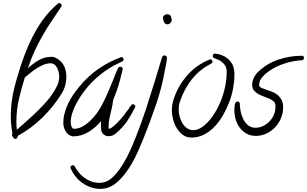

<svg xmlns="http://www.w3.org/2000/svg" viewBox="-20 -843 1986 1242"><path d="M409.2 -347.7Q409.2 -318.4 401.4 -289.6Q393.6 -260.7 377.9 -236.3Q325.2 -151.4 253.4 -81.5Q181.6 -11.7 94.7 36.1V40Q94.7 44.9 89.4 50.3Q84 55.7 79.1 55.7Q66.4 55.7 66.4 43.9Q57.6 39.1 57.6 29.3Q57.6 25.4 60.5 20.5Q49.8 -36.1 49.8 -90.8Q49.8 -185.5 73.2 -276.9Q96.7 -368.2 127.9 -457Q145.5 -506.8 167.5 -556.6Q189.5 -606.4 217.3 -653.8Q245.1 -701.2 279.8 -743.7Q314.5 -786.1 355.5 -820.3Q358.4 -823.2 362.3 -823.2Q369.1 -823.2 374 -818.4Q378.9 -813.5 378.9 -807.6Q378.9 -802.7 377 -800.8Q341.8 -748 311 -702.1Q280.3 -656.2 253.9 -609.9Q227.5 -563.5 204.1 -513.2Q180.7 -462.9 160.2 -401.4Q193.4 -431.6 230.5 -453.6Q267.6 -475.6 314.5 -475.6Q322.3 -475.6 326.2 -474.6Q331.1 -473.6 340.3 -468.8Q349.6 -463.9 354.5 -460.9Q383.8 -441.4 396.5 -411.6Q409.2 -381.8 409.2 -347.7ZM363.3 -346.7Q363.3 -359.4 359.9 -374.5Q356.4 -389.6 350.1 -402.8Q343.8 -416 333 -424.8Q322.3 -433.6 307.6 -433.6Q285.2 -433.6 262.2 -424.3Q239.3 -415 217.8 -401.4Q196.3 -387.7 176.8 -371.6Q157.2 -355.5 140.6 -341.8Q118.2 -271.5 102.1 -200.2Q85.9 -128.9 85.9 -55.7Q85.9 -30.3 88.9 -3.9Q109.4 -21.5 137.7 -46.4Q166 -71.3 196.3 -99.6Q226.6 -127.9 256.3 -159.2Q286.1 -190.4 310.1 -222.7Q334 -254.9 348.6 -286.1Q363.3 -317.4 363.3 -346.7Z M855.5 -152.3Q830.1 -100.6 802.7 -60.1Q775.4 -19.5 731.4 18.6Q710 38.1 682.6 38.1Q668 38.1 654.8 29.8Q641.6 21.5 636.7 6.8Q634.8 2 634.3 -6.8Q633.8 -15.6 633.3 -25.4Q632.8 -35.2 633.3 -44.4Q633.8 -53.7 633.8 -59.6Q599.6 -18.6 553.2 10.3Q506.8 39.1 451.2 39.1Q448.2 39.1 442.9 37.1Q437.5 35.2 434.6 34.2Q412.1 23.4 400.9 0Q389.6 -23.4 389.6 -46.9Q389.6 -79.1 397.9 -110.8Q406.2 -142.6 420.4 -172.4Q434.6 -202.1 453.1 -229.5Q471.7 -256.8 492.2 -281.2Q544.9 -346.7 613.3 -395Q681.6 -443.4 761.7 -472.7Q762.7 -473.6 765.6 -473.6Q772.5 -473.6 775.9 -468.8Q779.3 -463.9 779.3 -458Q779.3 -449.2 772.5 -446.3Q755.9 -437.5 739.7 -430.2Q723.6 -422.9 708 -414.1Q599.6 -351.6 525.4 -253.9Q510.7 -234.4 495.1 -210Q479.5 -185.5 466.8 -159.7Q454.1 -133.8 445.8 -106.4Q437.5 -79.1 437.5 -53.7Q437.5 -49.8 438.5 -42.5Q439.5 -35.2 441.4 -27.8Q443.4 -20.5 447.8 -15.1Q452.1 -9.8 458 -9.8Q486.3 -9.8 513.2 -24.4Q540 -39.1 563.5 -61.5Q586.9 -84 605.5 -109.4Q624 -134.8 635.7 -157.2Q658.2 -198.2 675.8 -239.7Q693.4 -281.2 710.9 -323.2Q717.8 -340.8 727.1 -364.3Q736.3 -387.7 745.1 -404.3Q749 -411.1 757.8 -411.1Q764.6 -411.1 769.5 -407.2Q774.4 -403.3 774.4 -396.5L773.4 -394.5Q765.6 -359.4 755.9 -323.7Q746.1 -288.1 734.4 -253.9Q729.5 -240.2 722.7 -223.6Q715.8 -207 711.9 -195.3Q710 -188.5 709.5 -181.6Q709 -174.8 708 -168Q705.1 -152.3 701.7 -137.2Q698.2 -122.1 694.3 -106.4Q689.5 -86.9 686 -66.9Q682.6 -46.9 682.6 -26.4Q682.6 -21.5 682.6 -17.6Q682.6 -13.7 683.6 -9.8Q690.4 -9.8 699.7 -15.6Q709 -21.5 718.8 -29.8Q728.5 -38.1 736.8 -46.9Q745.1 -55.7 750 -60.5Q779.3 -91.8 805.7 -129.9Q812.5 -137.7 817.9 -147Q823.2 -156.2 830.1 -164.1Q833 -168.9 838.9 -168.9Q845.7 -168.9 850.6 -164.1Q855.5 -159.2 855.5 -152.3Z M1091.8 -715.8Q1089.8 -708 1088.4 -703.1Q1086.9 -698.2 1082 -692.4L1084 -697.3Q1075.2 -685.5 1063.5 -685.5Q1047.9 -685.5 1041 -699.7Q1034.2 -713.9 1034.2 -727.5Q1034.2 -737.3 1042.5 -744.1Q1050.8 -751 1059.6 -751Q1064.5 -751 1068.4 -750Q1072.3 -749 1076.2 -748Q1088.9 -738.3 1087.9 -724.6Q1088.9 -722.7 1089.8 -720.2Q1090.8 -717.8 1091.8 -715.8ZM1059.6 -469.7Q1059.6 -454.1 1055.7 -434.6Q1051.8 -415 1048.8 -399.4Q1028.3 -280.3 989.7 -167.5Q951.2 -54.7 906.2 57.6Q890.6 95.7 873.5 134.3Q856.4 172.9 835.9 209.5Q815.4 246.1 790 279.3Q764.6 312.5 732.4 339.8Q685.5 378.9 628.9 378.9Q597.7 378.9 567.9 368.7Q538.1 358.4 512.7 340.3Q487.3 322.3 467.8 297.4Q448.2 272.5 436.5 244.1Q436.5 242.2 436 241.7Q435.5 241.2 435.5 239.3Q435.5 233.4 440.9 229.5Q446.3 225.6 452.1 225.6Q459 225.6 462.9 232.4Q467.8 240.2 472.2 248.5Q476.6 256.8 483.4 264.6Q506.8 296.9 543.9 318.4Q581.1 339.8 622.1 339.8Q668.9 339.8 704.1 307.6Q731.4 283.2 754.4 250.5Q777.3 217.8 796.4 182.1Q815.4 146.5 831.1 109.9Q846.7 73.2 860.4 39.1Q894.5 -46.9 922.9 -133.3Q951.2 -219.7 978.5 -308.6L1013.7 -424.8Q1018.6 -437.5 1021.5 -450.2Q1024.4 -462.9 1029.3 -474.6Q1034.2 -484.4 1043.9 -484.4Q1049.8 -484.4 1054.7 -480.5Q1059.6 -476.6 1059.6 -469.7Z M1496.1 -351.6Q1496.1 -314.5 1487.8 -270.5Q1479.5 -226.6 1462.9 -182.6Q1446.3 -138.7 1422.4 -97.2Q1398.4 -55.7 1367.7 -23.4Q1336.9 8.8 1299.3 27.8Q1261.7 46.9 1218.8 46.9Q1186.5 46.9 1163.1 29.8Q1139.6 12.7 1123.5 -13.7Q1107.4 -40 1099.6 -70.8Q1091.8 -101.6 1091.8 -128.9Q1091.8 -161.1 1100.6 -192.4Q1127.9 -282.2 1188.5 -352.5Q1249 -422.9 1335.9 -458Q1337.9 -459 1340.8 -459Q1347.7 -459 1351.1 -454.1Q1354.5 -449.2 1354.5 -443.4Q1354.5 -436.5 1346.7 -431.6Q1333 -423.8 1319.3 -416.5Q1305.7 -409.2 1292 -398.4Q1238.3 -359.4 1200.2 -301.8Q1162.1 -244.1 1142.6 -180.7Q1135.7 -160.2 1135.7 -134.8Q1135.7 -114.3 1141.6 -90.8Q1147.5 -67.4 1159.2 -47.4Q1170.9 -27.3 1189 -14.2Q1207 -1 1231.4 -1Q1247.1 -1 1261.2 -6.8Q1275.4 -12.7 1288.1 -21.5Q1325.2 -47.9 1354.5 -89.8Q1383.8 -131.8 1404.3 -180.2Q1424.8 -228.5 1435.5 -278.8Q1446.3 -329.1 1446.3 -374V-385.7Q1444.3 -411.1 1429.2 -428.7Q1414.1 -446.3 1391.6 -457Q1384.8 -460 1378.4 -461.9Q1372.1 -463.9 1366.2 -466.8Q1356.4 -470.7 1356.4 -480.5Q1356.4 -487.3 1360.4 -492.2Q1364.3 -497.1 1371.1 -496.1H1372.1Q1393.6 -494.1 1414.6 -486.3Q1435.5 -478.5 1452.1 -464.8Q1468.8 -451.2 1480 -432.6Q1491.2 -414.1 1494.1 -390.6Q1496.1 -380.9 1496.1 -371.6Q1496.1 -362.3 1496.1 -351.6Z M1946.3 -468.8Q1946.3 -456.1 1934.6 -454.1Q1929.7 -452.1 1925.3 -452.6Q1920.9 -453.1 1916 -452.1Q1904.3 -451.2 1893.1 -449.2Q1881.8 -447.3 1870.1 -445.3Q1817.4 -434.6 1767.1 -410.6Q1716.8 -386.7 1679.7 -347.7Q1668.9 -335.9 1662.6 -322.8Q1656.2 -309.6 1656.2 -293Q1656.2 -282.2 1668 -276.4Q1679.7 -270.5 1696.8 -264.6Q1713.9 -258.8 1733.9 -252Q1753.9 -245.1 1771 -232.4Q1788.1 -219.7 1799.8 -199.7Q1811.5 -179.7 1811.5 -148.4Q1811.5 -112.3 1797.9 -79.1Q1784.2 -45.9 1759.8 -20Q1735.4 5.9 1703.1 21Q1670.9 36.1 1634.8 36.1Q1600.6 36.1 1574.7 21.5Q1548.8 6.8 1531.2 -16.6Q1513.7 -40 1504.9 -69.8Q1496.1 -99.6 1496.1 -130.9Q1496.1 -136.7 1496.6 -146Q1497.1 -155.3 1498.5 -164.1Q1500 -172.9 1503.9 -179.7Q1507.8 -186.5 1515.6 -186.5Q1520.5 -186.5 1525.9 -182.6Q1531.2 -178.7 1531.2 -172.9Q1531.2 -150.4 1536.6 -123Q1542 -95.7 1553.7 -72.3Q1565.4 -48.8 1585 -32.7Q1604.5 -16.6 1632.8 -16.6Q1658.2 -16.6 1681.6 -27.8Q1705.1 -39.1 1723.1 -57.6Q1741.2 -76.2 1751.5 -100.1Q1761.7 -124 1761.7 -149.4V-159.2Q1761.7 -175.8 1750.5 -186.5Q1739.3 -197.3 1722.7 -204.6Q1706.1 -211.9 1686.5 -218.8Q1667 -225.6 1650.4 -234.9Q1633.8 -244.1 1622.6 -257.8Q1611.3 -271.5 1611.3 -293.9Q1611.3 -317.4 1621.6 -338.9Q1631.8 -360.4 1648.4 -377Q1706.1 -432.6 1780.8 -457.5Q1855.5 -482.4 1934.6 -482.4Q1940.4 -482.4 1943.4 -478Q1946.3 -473.6 1946.3 -468.8Z"/></svg>

Font: Calligraffiti
Style: Regular
Weight: 400
Designer: Dathan Boardman
Foundry: Open Window
Version: Version 1.000